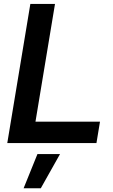

<svg xmlns="http://www.w3.org/2000/svg" viewBox="-20 -748 590 1004"><path d="M18.1 0 138.7 -727.5H267.6L165.5 -111.8H502.9L484.4 0ZM103.5 236.3 175.8 57.6H293.9L193.4 236.3Z"/></svg>

Font: Inter Display SemiBold
Style: Italic
Weight: 600
Italic angle: -9.39999°
Designer: Rasmus Andersson
Foundry: rsms
Version: Version 4.000;git-a52131595